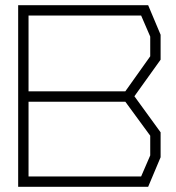

<svg xmlns="http://www.w3.org/2000/svg" viewBox="-20 -720 679 740"><path d="M551 0H50V-700H551L599 -586V-490L498 -349L599 -210V-114ZM559 -579 524 -660H90V-368H463L559 -503ZM559 -197 463 -328H90V-40H524L559 -121Z"/></svg>

Font: Turret Road Light
Style: Regular
Weight: 300
Designer: Noponies
Foundry: Noponies
Version: Version 1.001; ttfautohint (v1.8)